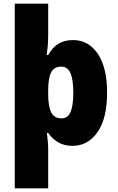

<svg xmlns="http://www.w3.org/2000/svg" viewBox="-20 -780 639 1040"><path d="M560 -277Q560 -138 508 -64Q456 10 373 10Q327 10 294.5 -9.5Q262 -29 241 -60H234Q237 -36 239 -13Q241 10 241 26V240H60V-760H241V-593Q241 -557 238.5 -529.5Q236 -502 233 -482H241Q263 -522 295.5 -542.5Q328 -563 376 -563Q459 -563 509.5 -489Q560 -415 560 -277ZM377 -277Q377 -348 362 -383.5Q347 -419 311 -419Q273 -419 257 -388Q241 -357 241 -291V-271Q241 -205 257 -172Q273 -139 313 -139Q348 -139 362.5 -174Q377 -209 377 -277Z"/></svg>

Font: Noto Sans Lao UI SemCond Blk
Style: Regular
Weight: 900
Width: 4
Designer: Monotype Design Team
Foundry: Monotype Imaging Inc.
Version: Version 2.000; ttfautohint (v1.8.4.7-5d5b)